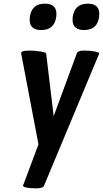

<svg xmlns="http://www.w3.org/2000/svg" viewBox="-20 -788 562 1048"><path d="M96 -496Q91 -512 143 -512Q170 -512 200.5 -507Q231 -502 232 -496L273 -154L399 -496Q404 -512 438 -512Q472 -512 497 -507Q522 -502 522 -497L221 224Q216 240 179 240Q114 240 106 227Q104 223 108 219L190 0L96 -494ZM225 -768Q288 -768 288 -712Q288 -705 287 -696Q277 -624 205 -624Q142 -624 142 -680Q142 -687 143 -696Q153 -768 225 -768ZM459 -768Q522 -768 522 -712Q522 -705 521 -696Q511 -624 439 -624Q376 -624 376 -680Q376 -687 377 -696Q387 -768 459 -768Z"/></svg>

Font: Chau Philomene One
Style: Italic
Weight: 400
Designer: Vicente Lamonaca
Foundry: TipoType
Version: Version 1.002